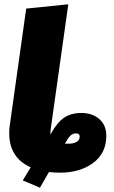

<svg xmlns="http://www.w3.org/2000/svg" viewBox="-20 -784 533 894"><path d="M475 -152Q475 -71 414 -25.5Q353 20 259 20Q232 20 208 17L166 90L86 56L123 -5Q73 -27 48 -67Q23 -107 23 -162Q23 -185 25 -197L102 -744L298 -764L216 -182Q214 -165 215 -158L218 -163Q246 -214 278.5 -236Q311 -258 359 -258Q410 -258 442.5 -229.5Q475 -201 475 -152ZM351 -148Q351 -163 333 -163Q319 -163 308 -152.5Q297 -142 282 -115H299Q323 -115 337 -123.5Q351 -132 351 -148Z"/></svg>

Font: Fira Sans Black
Style: Italic
Weight: 900
Italic angle: -8°
Designer: Carrois Corporate & Edenspiekermann AG
Foundry: Carrois Corporate GbR & Edenspiekermann AG
Version: Version 4.203